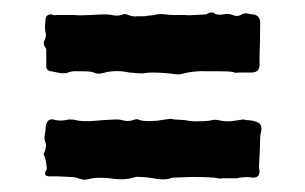

<svg xmlns="http://www.w3.org/2000/svg" viewBox="-20 -504 488 307"><path d="M50 -259V-256Q53 -253 55 -234L54 -232Q48 -222 60 -222H72Q76 -222 83 -221.5Q90 -221 93 -221Q100 -221 108 -218Q114 -216 119 -217Q136 -222 162 -218Q181 -216 193 -220Q199 -222 203 -221Q216 -221 230 -218Q246 -216 253 -219Q255 -220 257 -220Q262 -220 271.5 -220.5Q281 -221 286 -221Q321 -221 328 -219Q332 -218 336 -219H350H359Q371 -222 385 -220Q395 -220 395 -230Q395 -231 394.5 -233.5Q394 -236 394 -237Q396 -269 396 -284Q396 -288 398 -296Q399 -308 387 -310Q385 -311 380.5 -311.5Q376 -312 374 -312Q373 -312 371.5 -312.5Q370 -313 369 -313L348 -310Q338 -310 333 -311Q324 -314 315 -311Q307 -310 291 -310Q285 -310 275 -312Q272 -312 266.5 -312.5Q261 -313 258 -313Q256 -314 252 -314L231 -311Q209 -309 201 -313Q198 -314 193 -312Q184 -309 175 -312Q172 -313 165 -313Q162 -313 155.5 -312.5Q149 -312 146 -312Q144 -312 140 -311.5Q136 -311 134 -311Q112 -309 101 -312Q98 -313 90 -313Q78 -310 69 -312Q55 -317 53 -301Q53 -296 51 -284Q51 -280 52 -278Q56 -270 50 -259ZM321 -484H317Q316 -484 313.5 -483Q311 -482 310 -481Q281 -479 275 -480Q273 -480 267 -480Q261 -480 259 -480Q249 -480 244 -481Q238 -482 231 -481Q223 -479 217 -479Q214 -478 208.5 -478Q203 -478 200 -478Q193 -477 185 -480Q180 -483 174 -480Q166 -478 159 -480Q155 -481 148 -481Q142 -481 125 -480Q108 -479 99 -480H70Q68 -479 62 -481Q54 -481 53 -474Q51 -459 53 -451Q55 -447 50 -437V-434Q50 -432 52 -429Q54 -426 54 -425V-408V-396Q56 -390 62 -390L77 -387H86Q95 -391 105 -390H111Q127 -390 130 -388Q135 -385 144 -387Q164 -393 187 -388Q206 -386 211 -387Q220 -389 246 -387Q249 -387 255.5 -386Q262 -385 266 -385Q268 -385 273.5 -386.5Q279 -388 280 -388Q297 -391 310 -390Q313 -390 332.5 -390Q352 -390 355 -388Q358 -387 360 -388H382Q394 -388 395 -399V-417Q396 -434 396 -468Q396 -479 385 -481Q380 -481 378 -482Q370 -484 365 -480Q359 -477 352 -480Q345 -483 337 -481Q326 -479 321 -484Z"/></svg>

Font: Gutenberg Clean
Style: Regular
Weight: 400
Designer: Nicola Manzari, Bruno Pierini
Foundry: Unio | Creative Solutions
Version: Version 1.001;PS 001.001;hotconv 1.0.88;makeotf.lib2.5.64775